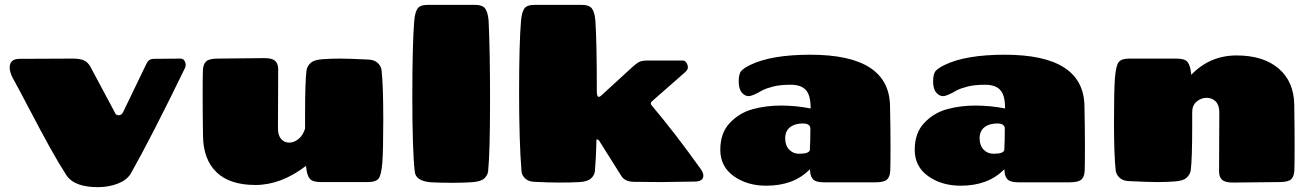

<svg xmlns="http://www.w3.org/2000/svg" viewBox="-20 -751 5417 793"><path d="M20 -472Q20 -508 61 -508L281 -509Q314 -509 331 -499.5Q348 -490 361 -461L454 -287Q458 -275 470 -275Q482 -275 488 -287L584 -486Q592 -504 606 -507Q610 -508 620 -508L725 -509Q739 -509 744 -496Q747 -490 747 -482.5Q747 -475 742 -466Q606 -186 519 -32Q502 -6 465 8Q428 22 384 22Q286 22 253.5 -28.5Q221 -79 185 -144Q149 -209 103 -297Q57 -385 31 -432Q20 -455 20 -472Z M1129 -465 1128 -221Q1128 -192 1141 -177Q1154 -162 1174.5 -162Q1195 -162 1213.5 -177.5Q1232 -193 1240 -220V-281Q1240 -413 1246 -461Q1249 -478 1263 -491Q1277 -504 1312.5 -506.5Q1348 -509 1383 -509Q1418 -509 1502 -505Q1526 -504 1540 -491Q1554 -478 1556 -461Q1563 -396 1563 -261.5Q1563 -127 1559 -78Q1555 -29 1544 -14Q1533 1 1499 1H1304Q1270 1 1258.5 -14Q1247 -29 1244 -65V-66Q1141 13 1035 13Q929 13 874.5 -39.5Q820 -92 818.5 -188Q817 -284 817 -359Q817 -434 818 -460Q819 -486 831.5 -497.5Q844 -509 880 -509L1072 -511Q1104 -511 1116.5 -499.5Q1129 -488 1129 -465Z M1748 -731H1940Q1973 -731 1984 -715.5Q1995 -700 1998 -666Q2004 -546 2004 -334.5Q2004 -123 1996 -43Q1994 -27 1980 -14Q1966 -1 1930.5 1.5Q1895 4 1847 4Q1799 4 1761 2Q1696 -3 1693 -43Q1683 -130 1683 -351.5Q1683 -573 1691 -666Q1694 -700 1704.5 -715.5Q1715 -731 1748 -731Z M2710 1 2600 0Q2562 0 2547 -23L2454 -171Q2446 -177 2444.5 -175.5Q2443 -174 2442.5 -141.5Q2442 -109 2437 -43Q2435 -27 2421 -14Q2407 -1 2373.5 1Q2340 3 2292.5 3Q2245 3 2187 0Q2163 -1 2149.5 -13.5Q2136 -26 2134 -43Q2124 -165 2124 -369Q2124 -573 2132 -666Q2135 -700 2145.5 -715.5Q2156 -731 2189 -731H2381Q2414 -731 2425 -715.5Q2436 -700 2439 -666Q2445 -579 2445 -374Q2445 -351 2453 -351Q2458 -351 2464 -357L2595 -477Q2612 -492 2623 -496.5Q2634 -501 2654 -501H2800Q2813 -501 2819 -484Q2821 -480 2821 -472Q2821 -464 2811 -454L2672 -332Q2664 -324 2672 -315Q2767 -203 2874 -53Q2885 -38 2885 -26Q2885 -1 2848 -1Z M3327 -525Q3653 -525 3656 -313Q3658 -223 3658 -148Q3658 -73 3657 -47Q3656 -21 3643.5 -9.5Q3631 2 3595 2H3383Q3351 2 3339 -9.5Q3327 -21 3326 -44Q3326 -45 3325.5 -47.5Q3325 -50 3325 -52Q3259 16 3145 16Q3066 16 3010.5 -23.5Q2955 -63 2955 -132.5Q2955 -202 2994.5 -243.5Q3034 -285 3088.5 -300Q3143 -315 3205.5 -315Q3268 -315 3328 -303V-307Q3328 -357 3308.5 -379Q3289 -401 3245.5 -401Q3202 -401 3173 -393.5Q3144 -386 3129 -378Q3088 -354 3072 -354Q3056 -354 3043.5 -369Q3031 -384 3031 -415.5Q3031 -447 3042.5 -459Q3054 -471 3079 -483Q3166 -525 3327 -525ZM3280 -116Q3324 -116 3325 -133Q3327 -166 3327 -220Q3327 -241 3295 -241Q3263 -241 3243 -225.5Q3223 -210 3223 -180Q3223 -150 3239.5 -133Q3256 -116 3280 -116Z M4130 -525Q4456 -525 4459 -313Q4461 -223 4461 -148Q4461 -73 4460 -47Q4459 -21 4446.5 -9.5Q4434 2 4398 2H4186Q4154 2 4142 -9.5Q4130 -21 4129 -44Q4129 -45 4128.5 -47.5Q4128 -50 4128 -52Q4062 16 3948 16Q3869 16 3813.5 -23.5Q3758 -63 3758 -132.5Q3758 -202 3797.5 -243.5Q3837 -285 3891.5 -300Q3946 -315 4008.5 -315Q4071 -315 4131 -303V-307Q4131 -357 4111.5 -379Q4092 -401 4048.5 -401Q4005 -401 3976 -393.5Q3947 -386 3932 -378Q3891 -354 3875 -354Q3859 -354 3846.5 -369Q3834 -384 3834 -415.5Q3834 -447 3845.5 -459Q3857 -471 3882 -483Q3969 -525 4130 -525ZM4083 -116Q4127 -116 4128 -133Q4130 -166 4130 -220Q4130 -241 4098 -241Q4066 -241 4046 -225.5Q4026 -210 4026 -180Q4026 -150 4042.5 -133Q4059 -116 4083 -116Z M5015 -43 5016 -287Q5016 -317 5001 -332Q4986 -347 4963.5 -347Q4941 -347 4922.5 -331.5Q4904 -316 4904 -288V-227Q4904 -95 4898 -47Q4895 -30 4881 -17Q4867 -4 4831.5 -1.5Q4796 1 4761 1Q4726 1 4642 -3Q4618 -4 4604 -17Q4590 -30 4588 -47Q4581 -112 4581 -246Q4581 -380 4585 -429.5Q4589 -479 4600 -494Q4611 -509 4645 -509H4840Q4874 -509 4885.5 -494Q4897 -479 4900 -443V-442Q4977 -522 5087.5 -522Q5198 -522 5261 -468Q5324 -414 5325.5 -319Q5327 -224 5327 -149Q5327 -74 5326 -48Q5325 -22 5312.5 -10.5Q5300 1 5264 1L5072 3Q5040 3 5027.5 -8.5Q5015 -20 5015 -43Z"/></svg>

Font: Chango
Style: Regular
Weight: 400
Designer: Manuel Lupez
Foundry: Fontstage
Version: Version 1.001